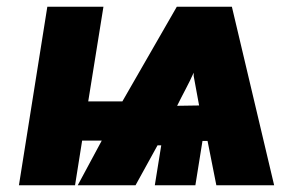

<svg xmlns="http://www.w3.org/2000/svg" viewBox="-20 -548 852 568"><path d="M36 0H202L223 -132H281L210 0H381L446 -118H457L438 0H558L579 -131H594L620 0H791L666 -528H503L342 -248H241L286 -528H120ZM504 -235C520 -268 538 -299 553 -333V-323L569 -236Z"/></svg>

Font: Asimov Pro
Style: UltObl
Weight: 900
Designer: Google
Version: Version 2.000980; 2014